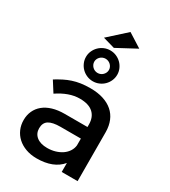

<svg xmlns="http://www.w3.org/2000/svg" viewBox="-229 -1067 1044 1182"><g transform="rotate(30 293.0 -476.5)"><path d="M404 -64Q375.5 -29.5 331 -12.2Q286.5 5 228 5Q185 5 150.2 -7.8Q115.5 -20.5 91.2 -42.8Q67 -65 54 -95Q41 -125 41 -160Q41 -196 54.5 -225.2Q68 -254.5 93.5 -275.5Q119 -296.5 156.5 -307.8Q194 -319 242 -319H403V-337Q403 -389 371.2 -418Q339.5 -447 276 -447Q237.5 -447 198.2 -433Q159 -419 119 -392L72 -466Q100 -483 125 -495.8Q150 -508.5 176.5 -517.2Q203 -526 233 -530.5Q263 -535 301 -535Q352.5 -535 392.2 -522.2Q432 -509.5 459.5 -485.5Q487 -461.5 501.2 -427Q515.5 -392.5 516 -349L517 0H404ZM252 -83Q282.5 -83 309 -91Q335.5 -99 355.8 -113Q376 -127 388.5 -146.5Q401 -166 403.5 -188.5V-237H259Q202.5 -237 175.8 -220Q149 -203 149 -164Q149 -127 176.2 -105Q203.5 -83 252 -83ZM290 -798Q313 -798 333.2 -789.2Q353.5 -780.5 368.5 -765.5Q383.5 -750.5 392.2 -730.8Q401 -711 401 -689Q401 -666.5 392.2 -646.5Q383.5 -626.5 368.5 -611.5Q353.5 -596.5 333.2 -587.8Q313 -579 290 -579Q267 -579 246.8 -587.8Q226.5 -596.5 211.5 -611.5Q196.5 -626.5 187.8 -646.5Q179 -666.5 179 -689Q179 -711 187.8 -730.8Q196.5 -750.5 211.5 -765.5Q226.5 -780.5 246.8 -789.2Q267 -798 290 -798ZM290 -739Q279.5 -739 270 -735Q260.5 -731 253.5 -724.2Q246.5 -717.5 242.2 -708.2Q238 -699 238 -689Q238 -678.5 242.2 -669.2Q246.5 -660 253.5 -653Q260.5 -646 270 -642Q279.5 -638 290 -638Q300.5 -638 310 -642Q319.5 -646 326.5 -653Q333.5 -660 337.8 -669.2Q342 -678.5 342 -689Q342 -699 337.8 -708.2Q333.5 -717.5 326.5 -724.2Q319.5 -731 310 -735Q300.5 -739 290 -739ZM340 -958 438 -896 300 -822 216 -846Z"/></g></svg>

Font: Argentum Sans
Style: Regular
Weight: 400
Designer: Julieta Ulanovsky, Owen Earl, Chris M. Simpson, Rasmus Andersson, Cristiano Sobral
Foundry: The Argentum Sans Project Authors
Version: Version 3.135; ttfautohint (v1.8.4.7-5d5b-dirty)